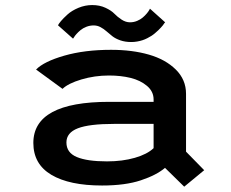

<svg xmlns="http://www.w3.org/2000/svg" viewBox="-20 -704 890 740"><path d="M486 -542Q462.5 -542 443.8 -548.5Q425 -555 413 -564.5Q401 -574 390.2 -583.5Q379.5 -593 367.2 -599.5Q355 -606 341 -606Q326.5 -606 313 -600.8Q299.5 -595.5 290.5 -588Q281.5 -580.5 274.8 -573Q268 -565.5 265 -560L261.5 -555L203.5 -606.5Q206 -612 215 -622.8Q224 -633.5 240.2 -648.2Q256.5 -663 282.2 -673.8Q308 -684.5 335.5 -684.5Q364 -684.5 386.5 -674Q409 -663.5 420.8 -651.2Q432.5 -639 448.5 -628.5Q464.5 -618 481 -618Q495.5 -618 508.5 -623.5Q521.5 -629 530.2 -636.5Q539 -644 545.5 -651.8Q552 -659.5 555 -665L558 -670.5L616.5 -618L613 -614Q610 -609.5 607.8 -606.5Q605.5 -603.5 600.2 -597.8Q595 -592 590.2 -587.5Q585.5 -583 578.2 -576.8Q571 -570.5 564 -566Q557 -561.5 547.8 -556.8Q538.5 -552 529.2 -549Q520 -546 508.8 -544Q497.5 -542 486 -542ZM408 -512Q489.5 -512 553.8 -493.5Q618 -475 657.5 -436Q697 -397 697 -342.5V-119.5L767 -48L690 15.5L616 -57Q583 -29 522.8 -9Q462.5 11 373.5 11Q247.5 11 178 -30.2Q108.5 -71.5 108.5 -153Q108.5 -311.5 401 -311.5H572V-320.5Q572 -351.5 546.5 -373Q521 -394.5 483.2 -403.8Q445.5 -413 400 -413Q345 -413 293.8 -397.8Q242.5 -382.5 221 -361.5L119 -436Q149.5 -467 227.8 -489.5Q306 -512 408 -512ZM392.5 -82Q452 -82 499.8 -95.8Q547.5 -109.5 572 -133V-226.5H420Q324 -226.5 280 -209.5Q236 -192.5 236 -155Q236 -115.5 276 -98.8Q316 -82 392.5 -82Z"/></svg>

Font: League Mono Wide Medium
Style: Regular
Weight: 500
Width: 8
Designer: Tyler Finck
Foundry: The League of Moveable Type / Tyler Finck
Version: Version 2.210